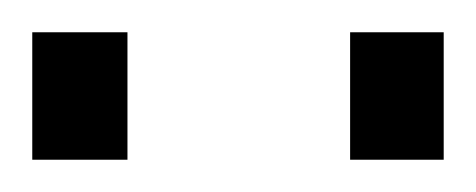

<svg xmlns="http://www.w3.org/2000/svg" viewBox="-28 -729 295 119"><path d="M-8 -630V-709H51V-630ZM189 -630V-709H247V-630Z"/></svg>

Font: TypoPRO Titillium Text
Style: 250 wt
Weight: 300
Designer: Accademia di Belle Arti di Urbino and others
Foundry: Accademia di Belle Arti di Urbino and others.
Version: Version 25.000